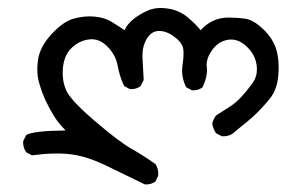

<svg xmlns="http://www.w3.org/2000/svg" viewBox="-20 -246 731 490"><path d="M349.6 224.6Q300.8 201.2 252 177.2Q203.1 153.3 161.6 147.9Q120.1 142.6 61.5 150.4L46.9 142.6Q38.1 129.9 39.1 114.3L46.9 98.6Q64.5 87.9 147.5 86.9Q129.9 69.3 119.1 52.2Q108.4 35.2 98.1 14.2Q87.9 -6.8 80.1 -33.7Q72.3 -60.5 77.1 -93.8Q82 -127 111.8 -159.2Q141.6 -191.4 168.9 -198.7Q196.3 -206.1 221.7 -203.6Q247.1 -201.2 264.6 -190.4Q282.2 -179.7 297.9 -168.9Q304.7 -184.6 321.3 -197.8Q337.9 -210.9 358.9 -219.7Q379.9 -228.5 408.7 -224.1Q437.5 -219.7 458 -202.6Q478.5 -185.5 492.2 -168.9Q505.9 -184.6 523.9 -192.9Q542 -201.2 563.5 -201.2Q585 -201.2 606 -198.2Q627 -195.3 651.9 -171.4Q676.8 -147.5 685.1 -119.6Q693.4 -91.8 690.4 -54.7Q687.5 -17.6 668.5 5.9Q649.4 29.3 631.3 46.4Q613.3 63.5 582 87.9Q567.4 103.5 545.9 101.6L531.2 93.8Q524.4 84 521.5 69.3Q524.4 58.6 531.2 48.8Q547.9 38.1 564.9 27.3Q582 16.6 596.7 0.5Q611.3 -15.6 625 -34.7Q638.7 -53.7 634.8 -80.6Q630.9 -107.4 608.9 -127.9Q586.9 -148.4 562 -144.5Q537.1 -140.6 521 -117.7Q504.9 -94.7 507.8 -74.2Q510.7 -53.7 497.1 -23.4Q486.3 -14.6 469.7 -15.6L455.1 -23.4Q441.4 -50.8 445.8 -79.6Q450.2 -108.4 447.3 -123Q444.3 -137.7 424.8 -152.3Q405.3 -167 385.7 -167Q366.2 -167 354 -146Q341.8 -125 343.8 -96.2Q345.7 -67.4 346.7 -42L338.9 -26.4Q328.1 -17.6 311.5 -18.6L296.9 -26.4Q285.2 -50.8 280.3 -78.1Q275.4 -105.5 254.4 -127Q233.4 -148.4 208 -145.5Q182.6 -142.6 163.1 -124Q143.6 -105.5 140.6 -72.8Q137.7 -40 149.4 -14.6Q161.1 10.7 222.2 63Q283.2 115.2 314.9 133.3Q346.7 151.4 377 172.9Q384.8 184.6 383.8 202.1L377 216.8Q366.2 225.6 349.6 224.6Z"/></svg>

Font: JasonHandwriting4
Style: Regular
Weight: 400
Version: Version 1.01.21